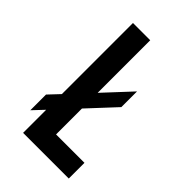

<svg xmlns="http://www.w3.org/2000/svg" viewBox="-211 -782 865 865"><g transform="rotate(45 221.5 -350.0)"><path d="M58 -195 107 -247V-700H217V-365L338 -495V-395L217 -265V-100H398V0H107V-147L58 -95Z"/></g></svg>

Font: Bebas Neue Bold
Style: Regular
Weight: 700
Designer: Ryoichi Tsunekawa & LGV (GE)
Foundry: Free Software Foundation, Inc.
Version: Version 1.003 August 13, 2016